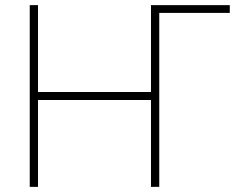

<svg xmlns="http://www.w3.org/2000/svg" viewBox="-20 -727 962 747"><path d="M874 -676.8H599.6V0H567.4V-337.9H127.9V0H95.7V-707H127.9V-369.1H567.4V-707H874Z"/></svg>

Font: Pretendard Thin
Style: Regular
Weight: 100
Designer: Base glyphs from Inter by Rasmus Andersson; Hangeul glyphs from Noto Sans CJK(Source Han Sans) by Jang Soo-young and Kan
Foundry: Kil Hyung-jin
Version: Version 1.309